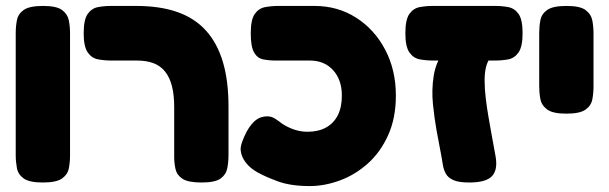

<svg xmlns="http://www.w3.org/2000/svg" viewBox="-20 -606 2052 647"><path d="M124 9Q79 9 60 -4.5Q41 -18 37 -39.5Q33 -61 33 -83V-495Q33 -517 37 -538Q41 -559 60 -572.5Q79 -586 125 -586Q171 -586 189.5 -572Q208 -558 212 -537Q216 -516 216 -494V-82Q216 -60 212 -39Q208 -18 189 -4.5Q170 9 124 9Z M659 9Q614 9 595 -3.5Q576 -16 571.5 -36Q567 -56 567 -77V-245Q567 -286 559.5 -315.5Q552 -345 536.5 -364.5Q521 -384 497.5 -393Q474 -402 441 -402H355Q332 -402 310.5 -406Q289 -410 275.5 -429.5Q262 -449 262 -494Q262 -540 275.5 -559Q289 -578 310 -582Q331 -586 354 -586H439Q519 -586 577.5 -565.5Q636 -545 674 -503Q712 -461 731 -397.5Q750 -334 750 -247V-84Q750 -61 746 -39.5Q742 -18 723.5 -4.5Q705 9 659 9Z M1024 21Q960 21 917.5 5.5Q875 -10 848 -25Q823 -39 808 -58.5Q793 -78 791 -100Q790 -111 796 -128Q802 -145 812 -164Q827 -190 843 -202Q859 -214 881 -214Q895 -214 908 -205.5Q921 -197 931 -189Q951 -176 972.5 -169Q994 -162 1016 -162Q1053 -162 1079 -176.5Q1105 -191 1118.5 -218Q1132 -245 1132 -284Q1132 -337 1102.5 -369.5Q1073 -402 1024 -402H909Q886 -402 866.5 -406Q847 -410 836 -429.5Q825 -449 825 -494Q825 -540 838.5 -559Q852 -578 873.5 -582Q895 -586 918 -586H1040Q1118 -586 1180 -546.5Q1242 -507 1278 -438.5Q1314 -370 1314 -284Q1314 -208 1288 -150.5Q1262 -93 1219.5 -55Q1177 -17 1125.5 2Q1074 21 1024 21Z M1561 9Q1526 9 1508 1Q1490 -7 1482.5 -20.5Q1475 -34 1472.5 -50Q1470 -66 1467 -82L1451 -167Q1444 -206 1439 -254.5Q1434 -303 1441.5 -350.5Q1449 -398 1477 -434L1646 -419Q1628 -412 1620.5 -389.5Q1613 -367 1613 -336.5Q1613 -306 1617 -273.5Q1621 -241 1626 -212.5Q1631 -184 1634 -167L1650 -79Q1658 -33 1637.5 -12Q1617 9 1561 9ZM1439 -402Q1416 -402 1394.5 -406Q1373 -410 1359.5 -429.5Q1346 -449 1346 -494Q1346 -540 1359.5 -559Q1373 -578 1394 -582Q1415 -586 1438 -586H1649Q1672 -586 1693 -582Q1714 -578 1727.5 -559Q1741 -540 1741 -494Q1741 -449 1727.5 -429.5Q1714 -410 1693 -406Q1672 -402 1648 -402Z M1888 -223Q1843 -223 1824 -237Q1805 -251 1801 -272Q1797 -293 1797 -315V-495Q1797 -517 1801 -538Q1805 -559 1824 -572.5Q1843 -586 1889 -586Q1935 -586 1953.5 -572Q1972 -558 1976 -537Q1980 -516 1980 -494V-314Q1980 -292 1976 -271Q1972 -250 1953 -236.5Q1934 -223 1888 -223Z"/></svg>

Font: Fredoka Light
Style: Regular
Weight: 300
Designer: Ben Nathan
Foundry: Milena B. Brandão, Ben Nathan
Version: Version 2.001